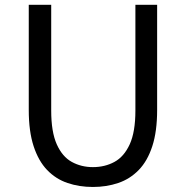

<svg xmlns="http://www.w3.org/2000/svg" viewBox="-20 -753 761 787"><path d="M360.8 13.4Q304.7 13.4 256.8 -2.9Q208.8 -19.2 173.2 -56.1Q137.7 -93 117.8 -153.8Q97.9 -214.5 97.9 -302.4V-733.4H189.9V-299.9Q189.9 -212.2 212.7 -161.4Q235.5 -110.5 274.3 -89.3Q313.1 -68 360.8 -68Q409.8 -68 449 -89.3Q488.3 -110.5 511.7 -161.4Q535 -212.2 535 -299.9V-733.4H624.1V-302.4Q624.1 -214.5 604.3 -153.8Q584.6 -93 548.6 -56.1Q512.7 -19.2 464.6 -2.9Q416.5 13.4 360.8 13.4Z"/></svg>

Font: Noto Sans TC
Style: Regular
Weight: 100
Designer: Ryoko NISHIZUKA 西塚涼子 (kana, bopomofo & ideographs); Paul D. Hunt (Latin, Greek & Cyrillic); Sandoll Communications 산돌커뮤니
Foundry: Adobe
Version: Version 2.004;hotconv 1.0.118;makeotfexe 2.5.65603